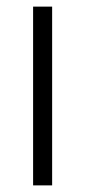

<svg xmlns="http://www.w3.org/2000/svg" viewBox="-20 -560 258 580"><path d="M80 0V-540H137.5V0Z"/></svg>

Font: Vela Sans Light
Style: Regular
Weight: 300
Designer: Principal design: Mikhail Sharanda - project Manrope.
Design modification: Ravid Balaliev
Foundry: Mikhail Sharanda
Version: Version 1.001